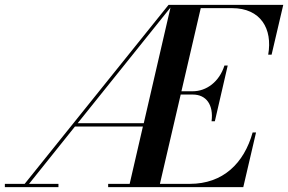

<svg xmlns="http://www.w3.org/2000/svg" viewBox="-50 -770 1186 790"><path d="M-30 -13.5V0H190.5V-13.5H69.5L258.5 -249.5H538L483.5 -13.5H395V0H951L1003.5 -225H989.5C954 -98 867.5 -13.5 731 -13.5H608L693.5 -381H743C799.5 -381 829 -338 820.5 -271H834L887 -500.5H873.5C852.5 -433.5 799.5 -394.5 743 -394.5H696.5L776 -736.5H905C1022 -736.5 1072.5 -652 1053.5 -545H1067.5L1115.5 -750H643.5L51.5 -13.5ZM269.5 -263 651.5 -739 541.5 -263Z"/></svg>

Font: Bodoni* 16pt Medium
Style: Italic
Weight: 500
Italic angle: -13°
Version: Version 2.3